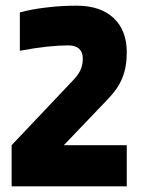

<svg xmlns="http://www.w3.org/2000/svg" viewBox="-20 -657 500 677"><path d="M427 -145V0H21V-145L234 -370Q255 -391 263.5 -409.5Q272 -428 272 -450Q272 -473 259 -485Q246 -497 221 -497Q189 -497 146 -492.5Q103 -488 50 -478V-613Q88 -624 142.5 -630.5Q197 -637 250 -637Q334 -637 380.5 -593.5Q427 -550 427 -473Q427 -421 411.5 -382.5Q396 -344 359 -306L205 -145Z"/></svg>

Font: Blinker
Style: Bold
Weight: 700
Designer: Juergen Huber
Foundry: supertype
Version: Version 1.015;PS 1.15;hotconv 1.0.88;makeotf.lib2.5.647800; 